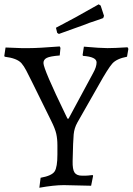

<svg xmlns="http://www.w3.org/2000/svg" viewBox="-39 -861 617 893"><path d="M97.2 -637.2Q139.2 -637.2 238.8 -645L242.2 -638.2L238.8 -603Q194.3 -599.6 178.7 -591.8Q163.1 -584 163.1 -567.9Q163.1 -539.6 266.6 -326.2L274.9 -309.1H279.8L394 -521Q410.2 -549.8 410.2 -570.8Q410.2 -596.7 347.2 -601.1L345.2 -605L351.1 -644Q427.7 -637.2 460.9 -637.2Q493.7 -637.2 554.2 -641.1L558.1 -633.8L551.8 -597.2Q502.9 -587.9 482.9 -564.9Q462.9 -542 420.9 -466.8L320.8 -291Q306.6 -265.6 303.7 -236.3Q300.8 -207 298.8 -111.8Q297.9 -73.2 307.6 -58.6Q317.4 -43.9 342.8 -43.9H358.9Q367.2 -43.9 392.1 -46.9L394 -43L384.8 2.9L257.8 0Q211.9 0 144 12.2L149.9 -34.2Q202.1 -43.5 215.3 -64Q228 -84 228 -142.1V-186Q228 -214.8 222.7 -238.8Q217.3 -262.7 199.2 -298.8L108.9 -481.9Q93.8 -512.7 83 -533.2Q72.3 -553.7 60.5 -567.4Q39.6 -590.3 -17.1 -597.2L-19 -601.1L-13.2 -640.1Q43.9 -637.2 61 -637.2ZM221.2 -731.9Q302.2 -773.4 419.9 -840.8L429.2 -835L444.8 -787.1L440.9 -776.9Q410.2 -765.6 377 -754.9Q348.1 -743.2 311 -730.5Q273.9 -717.8 234.9 -703.1L227.1 -708Z"/></svg>

Font: Alegreya-Regular
Style: Regular
Weight: 400
Designer: Juan Pablo del Peral
Foundry: Juan Pablo del Peral
Version: Version 1.003